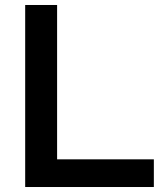

<svg xmlns="http://www.w3.org/2000/svg" viewBox="-20 -750 673 770"><path d="M81 0V-730H209V-111H597V0Z"/></svg>

Font: M PLUS 1 Thin SemiBold
Style: Regular
Weight: 600
Version: Version 1.001